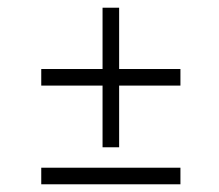

<svg xmlns="http://www.w3.org/2000/svg" viewBox="-20 -594 567 498"><path d="M246 -574V-415H87V-372H246V-212H289V-372H448V-415H289V-574ZM87 -159V-116H448V-159Z"/></svg>

Font: Sulaf Light
Style: Regular
Weight: 300
Designer: Bandar Raffah (Arabic) and Santiago Orozco (Latin)
Foundry: Caramella and Typemade
Version: Version 1.005;PS 001.005;hotconv 1.0.88;makeotf.lib2.5.64775